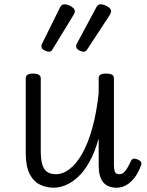

<svg xmlns="http://www.w3.org/2000/svg" viewBox="-20 -858 687 895"><path d="M231 17Q196 17 166 2.5Q136 -12 118 -47.5Q100 -83 100 -145V-493Q100 -504 108.5 -509.5Q117 -515 134 -515Q152 -515 161 -509.5Q170 -504 170 -493V-155Q170 -118 176.5 -93.5Q183 -69 198.5 -57.5Q214 -46 240 -46Q273 -46 304.5 -70Q336 -94 363 -141.5Q390 -189 410 -260Q430 -331 440 -424V-493Q440 -505 448.5 -510Q457 -515 475 -515Q493 -515 502 -510Q511 -505 511 -493V-98Q511 -80 512.5 -68.5Q514 -57 519.5 -51.5Q525 -46 536 -46Q546 -46 554.5 -52Q563 -58 571.5 -71.5Q580 -85 590 -107Q594 -116 601.5 -118Q609 -120 620 -115Q632 -111 636.5 -104Q641 -97 638 -89Q626 -55 608.5 -31.5Q591 -8 569.5 4.5Q548 17 524 17Q503 17 487 10.5Q471 4 460.5 -9Q450 -22 445 -42Q440 -62 440 -88V-213Q422 -148 397 -103.5Q372 -59 343 -32.5Q314 -6 285 5.5Q256 17 231 17ZM209 -617Q199 -617 186 -624Q173 -631 173 -642Q173 -644 173.5 -647.5Q174 -651 177 -656L259 -822Q263 -829 267.5 -833.5Q272 -838 281 -838Q290 -838 301 -833.5Q312 -829 320.5 -821.5Q329 -814 329 -805Q329 -802 327.5 -798Q326 -794 322 -787L226 -630Q222 -623 218.5 -620Q215 -617 209 -617ZM371 -617Q360 -617 347.5 -624Q335 -631 335 -642Q335 -644 335.5 -647.5Q336 -651 339 -656L428 -822Q432 -829 436.5 -833.5Q441 -838 449 -838Q458 -838 469.5 -833.5Q481 -829 489.5 -821.5Q498 -814 498 -805Q498 -802 496.5 -798Q495 -794 491 -787L388 -630Q384 -623 380 -620Q376 -617 371 -617Z"/></svg>

Font: Playwrite FR Moderne Light
Style: Regular
Weight: 300
Version: Version 1.002